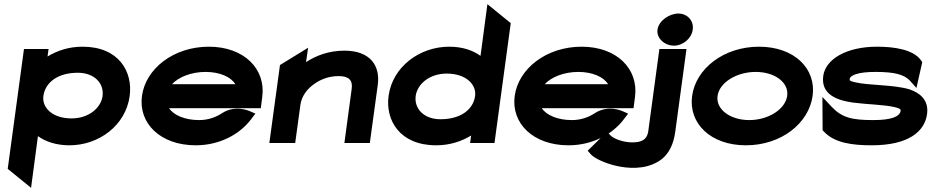

<svg xmlns="http://www.w3.org/2000/svg" viewBox="-20 -686 4477 921"><path d="M208 -415 213 -451H95L17 124L129 215L162 -33C198 -7 249 11 313 11C455 11 583 -85 602 -225C618 -341 551 -462 376 -462C310 -462 254 -443 208 -415ZM188 -225C197 -292 259 -337 353 -337C432 -337 480 -287 472 -225C464 -169 407 -118 323 -118C231 -118 181 -170 188 -225Z M1231 -167 1238 -221C1256 -355 1151 -462 982 -462C813 -462 679 -357 661 -226C643 -95 749 11 919 11C1031 11 1130 -40 1186 -116L1205 -141L1180 -152C1180 -152 1111 -186 1045 -143C1013 -122 976 -110 935 -110C868 -110 813 -133 791 -167ZM805 -282C836 -316 897 -341 966 -341C1034 -341 1088 -317 1109 -282Z M1792 -278C1805 -372 1755 -443 1632 -443C1558 -443 1497 -420 1448 -388L1458 -457L1323 -374L1272 0H1396L1421 -183C1427 -226 1454 -260 1487 -283C1516 -304 1555 -321 1605 -321C1653 -321 1673 -301 1667 -260L1632 0H1754Z M2240 -36 2235 0H2352L2430 -575L2318 -666L2285 -418C2249 -444 2199 -462 2135 -462C1993 -462 1863 -366 1844 -226C1828 -110 1897 11 2072 11C2138 11 2194 -8 2240 -36ZM2259 -226C2250 -159 2188 -114 2093 -114C2014 -114 1966 -164 1974 -226C1982 -282 2039 -333 2123 -333C2215 -333 2266 -281 2259 -226Z M3019 -167 3026 -221C3044 -355 2939 -462 2770 -462C2601 -462 2467 -357 2449 -226C2431 -95 2537 11 2707 11C2819 11 2918 -40 2974 -116L2993 -141L2968 -152C2968 -152 2899 -186 2833 -143C2801 -122 2764 -110 2723 -110C2656 -110 2601 -133 2579 -167ZM2593 -282C2624 -316 2685 -341 2754 -341C2822 -341 2876 -317 2897 -282Z M2814 54C2847 92 3041 167 3156 76C3190 48 3211 5 3219 -53L3273 -451H3143L3090 -59C3084 -11 3051 -3 3012 -3C2971 -3 2924 -20 2909 -36L2892 -54L2799 37ZM3213 -467C3255 -467 3297 -500 3303 -544C3309 -588 3276 -621 3234 -621C3191 -621 3140 -587 3134 -544C3128 -501 3170 -467 3213 -467Z M3605 -341C3697 -341 3765 -290 3756 -226C3747 -162 3666 -110 3574 -110C3482 -110 3413 -162 3422 -226C3431 -290 3513 -341 3605 -341ZM3558 11C3728 11 3860 -95 3878 -226C3896 -357 3790 -462 3621 -462C3452 -462 3318 -357 3300 -226C3282 -95 3388 11 3558 11Z M3932 -55C3982 0 4070 11 4161 11C4341 11 4416 -57 4427 -139C4436 -206 4393 -240 4344 -257C4266 -281 4147 -275 4079 -292C4055 -298 4055 -300 4056 -307C4058 -325 4096 -341 4179 -341C4274 -341 4316 -328 4344 -300L4376 -264L4404 -388L4399 -395C4364 -448 4271 -462 4187 -462C4040 -462 3940 -402 3929 -322C3917 -234 3993 -205 4071 -194C4139 -185 4223 -184 4272 -172C4296 -166 4301 -163 4300 -154C4296 -127 4257 -110 4169 -110C4065 -110 4019 -122 3970 -173L3925 -221L3926 -61Z"/></svg>

Font: Charger
Style: HemiRT
Weight: 900
Designer: Jasper
Foundry: Cannot Into Space Fonts
Version: Version 0.99